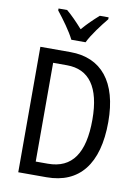

<svg xmlns="http://www.w3.org/2000/svg" viewBox="-101 -1009 781 1076"><g transform="rotate(10 290.0 -471.5)"><path d="M244 -783H325C347 -829 395 -892 428 -932V-943H378C343 -912 319 -889 285 -850C254 -885 220 -920 192 -943H143V-932C178 -888 222 -828 244 -783ZM528 -365C528 -593 427 -714 251 -714H80V0H241C426 0 528 -124 528 -365ZM438 -362C438 -172 373 -76 235 -76H166V-638H245C370 -638 438 -548 438 -362Z"/></g></svg>

Font: Noto Sans Khmer Condensed
Style: Regular
Weight: 400
Width: 3
Designer: Danh Hong and the Monotype Design Team
Foundry: Monotype Imaging Inc.
Version: Version 2.004